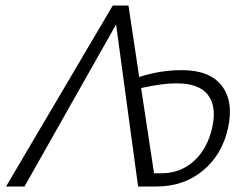

<svg xmlns="http://www.w3.org/2000/svg" viewBox="-20 -678 904 698"><path d="M641 -423Q743 -423 786.5 -366Q830 -309 809 -213Q788 -116 718 -58Q648 0 549 0H482L402 -589L69 0H2L390 -658H447L486 -398Q562 -423 641 -423ZM752 -217Q768 -291 736 -333Q704 -375 621 -375Q570 -375 493 -358L540 -48H566Q636 -48 685.5 -93Q735 -138 752 -217Z"/></svg>

Font: EauTestInfant Semilight
Style: Italic
Weight: 300
Italic angle: -12°
Designer: Christian Thalmann (Catharsis Fonts)
Version: Version 0.001;PS 000.001;hotconv 1.0.88;makeotf.lib2.5.64775